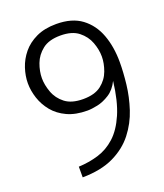

<svg xmlns="http://www.w3.org/2000/svg" viewBox="-129 -697 737 861"><g transform="rotate(-20 240.0 -266.5)"><path d="M450 -352Q450 -304 443.5 -247Q437 -190 418.5 -133.5Q400 -77 363 -29.5Q326 18 266 47Q206 76 117 77V26Q166 24 211 10.5Q256 -3 293 -36.5Q330 -70 356 -130Q382 -190 393 -283Q375 -246 346 -227.5Q317 -209 288.5 -203Q260 -197 240 -197Q184 -197 144 -215.5Q104 -234 79 -264.5Q54 -295 42 -331.5Q30 -368 30 -403Q30 -438 42 -474.5Q54 -511 79 -541.5Q104 -572 144 -591Q184 -610 240 -610Q315 -610 361 -575.5Q407 -541 428.5 -483Q450 -425 450 -352ZM383 -403Q383 -436 370 -471Q357 -506 326 -530.5Q295 -555 240 -555Q185 -555 154 -530.5Q123 -506 110 -471Q97 -436 97 -403Q97 -371 110 -335.5Q123 -300 154 -276Q185 -252 240 -252Q295 -252 326 -276Q357 -300 370 -335.5Q383 -371 383 -403Z"/></g></svg>

Font: Epunda Slab Light
Style: Regular
Weight: 300
Designer: Simon Atzbach
Foundry: typofactur
Version: Version 1.102